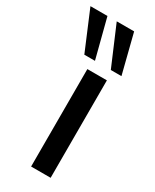

<svg xmlns="http://www.w3.org/2000/svg" viewBox="-251 -808 695 860"><g transform="rotate(30 97.0 -377.5)"><path d="M74 0V-504H175V0ZM167 -553 81 -755H171L222 -553ZM30 -553 -55 -755H33L85 -553Z"/></g></svg>

Font: Mulish ExtraLight SemiBold
Style: Regular
Weight: 600
Version: Version 3.603